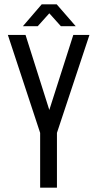

<svg xmlns="http://www.w3.org/2000/svg" viewBox="-20 -860 446 880"><path d="M153 -740H85L171 -840H240L327 -740H259L206 -799ZM164 -251 16 -700H97L206 -356L316 -700H390L241 -251V0H164Z"/></svg>

Font: Adderley Regular
Style: Regular
Weight: 400
Designer: gorohovskiy
Version: Version 1.003 November 13, 2017